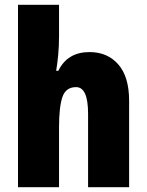

<svg xmlns="http://www.w3.org/2000/svg" viewBox="-20 -780 611 800"><path d="M226 -630Q226 -588 222.5 -551.5Q219 -515 214 -485H223Q261 -563 353 -563Q428 -563 473 -511.5Q518 -460 518 -360V0H347V-306Q347 -417 297 -417Q254 -417 240 -375.5Q226 -334 226 -250V0H55V-760H226Z"/></svg>

Font: Noto Sans Gujarati UI Condensed Black
Style: Regular
Weight: 900
Width: 3
Designer: Jelle Bosma - Monotype Design Team, Universal Thirst
Foundry: Monotype Imaging Inc.
Version: Version 2.106; ttfautohint (v1.8.4.7-5d5b)